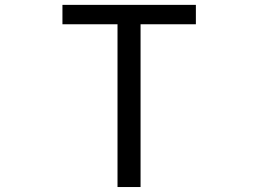

<svg xmlns="http://www.w3.org/2000/svg" viewBox="-20 -753 1040 773"><path d="M453.1 0V-655.3H231.4V-733.4H768.6V-655.3H545.9V0Z"/></svg>

Font: Gen Shin Gothic Monospace Regular
Style: Regular
Weight: 400
Designer: [Source Han Sans]
Ryoko NISHIZUKA  (kana & ideographs); Paul D. Hunt (Latin, Greek & Cyrillic); Wenlong ZHANG  (bopomofo
Version: Version 1.002.20150607